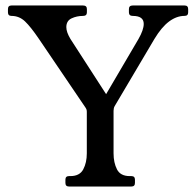

<svg xmlns="http://www.w3.org/2000/svg" viewBox="-20 -680 715 700"><path d="M653 -660Q666 -660 666 -647V-635Q666 -622.1 653 -622.1Q624 -622.1 596.5 -601.7Q569 -581.2 543 -538L398 -293Q394 -286 394 -276V-121Q394 -87 406.5 -62.5Q419 -38 453 -38H459Q472 -38 472 -25V-13Q472 0 459 0H231.5Q218.5 0 218.5 -13V-25Q218.5 -38 231.5 -38H236.5Q270.5 -38 283.5 -62.5Q296.5 -87 296.5 -121V-272Q296.5 -277 295.4 -280.5Q294.2 -284 291.5 -288L122 -538Q92.2 -582 71.2 -602Q50.1 -622 22 -622Q9 -622 9 -635V-647Q9 -660 22 -660H282.8Q296.8 -660 296.8 -647V-635Q296.8 -622 282.8 -622Q259.8 -622 240.8 -613Q221.8 -604 221.8 -581Q221.8 -572 225.6 -561.1Q229.5 -550.2 236.8 -538L381 -314.8L346.2 -301.5L485 -538Q504 -571.2 504 -593Q504 -622 464 -622Q450 -622 450 -635V-647Q450 -660 464 -660Z"/></svg>

Font: Young Serif Light
Style: Regular
Weight: 300
Designer: Bastien Sozeau
Foundry: NBR — Bastien Sozeau
Version: Version 5.001